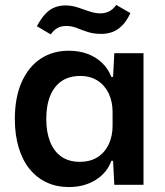

<svg xmlns="http://www.w3.org/2000/svg" viewBox="-20 -747 667 776"><path d="M258 9Q209 9 169 -9.5Q129 -28 100 -63.5Q71 -99 55.5 -150.5Q40 -202 40 -266Q40 -353 67.5 -415Q95 -477 144 -509.5Q193 -542 258 -542Q300 -542 334.5 -529Q369 -516 393.5 -492Q418 -468 430 -436H437L442 -532H560V0H442L437 -97H430Q413 -49 367 -20Q321 9 258 9ZM302 -93Q346 -93 375.5 -112.5Q405 -132 420 -165Q435 -198 435 -238V-295Q435 -336 419.5 -369Q404 -402 374.5 -421Q345 -440 305 -440Q260 -440 229.5 -419.5Q199 -399 183 -360Q167 -321 167 -266Q167 -213 182.5 -174Q198 -135 228 -114Q258 -93 302 -93ZM389 -610Q358 -610 334 -618Q310 -626 290 -634Q270 -642 247 -642Q227 -642 212 -633.5Q197 -625 185 -608L129 -641Q147 -674 164.5 -692Q182 -710 202 -717.5Q222 -725 244 -725Q270 -725 294 -717Q318 -709 341 -701Q364 -693 386 -693Q405 -693 421 -701Q437 -709 450 -727L507 -694Q492 -662 473.5 -643.5Q455 -625 434 -617.5Q413 -610 389 -610Z"/></svg>

Font: Mona Sans ExtraLight SemiBold
Style: Regular
Weight: 600
Version: Version 2.000